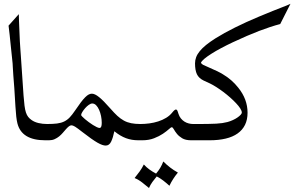

<svg xmlns="http://www.w3.org/2000/svg" viewBox="-20 -779 1553 996"><path d="M24.4 -646 77.6 -705.6Q77.6 -690.9 78.6 -669.7Q79.6 -648.4 80.6 -620.6L83 -564.9Q84.5 -534.2 86.2 -516.1Q87.9 -498 87.9 -492.7L102.1 -283.7Q104.5 -252 107.2 -230.7Q109.9 -209.5 114.5 -195.6Q119.1 -181.6 126.2 -172.6Q133.3 -163.6 144 -156.2Q159.2 -145.5 180.2 -140.6Q201.2 -135.7 224.6 -135.7H229.5Q233.4 -135.7 236.1 -132.1Q238.8 -128.4 240.5 -122.6Q242.2 -116.7 243.2 -109.1Q244.1 -101.6 244.1 -93.8Q244.1 -77.6 240.5 -64.5Q236.8 -51.3 229.5 -51.3H214.8Q92.3 -51.3 70.3 -139.2Q63.5 -165.5 60.1 -226.1L54.2 -322.3L49.3 -385.3Q46.9 -415 46.4 -431.4Q45.9 -447.8 45.4 -450.2L33.2 -567.4Q32.2 -579.6 30 -598.9Q27.8 -618.2 24.4 -646Z M458.5 -242.2Q450.7 -242.2 440.7 -235.1Q430.7 -228 421.9 -218Q413.1 -208 407 -198Q400.9 -188 400.9 -182.1Q400.9 -180.2 406.5 -174.3Q412.1 -168.5 420.9 -160.9Q429.7 -153.3 440.7 -145.3Q451.7 -137.2 462.2 -130.6Q472.7 -124 481.9 -119.6Q491.2 -115.2 496.6 -115.2Q507.8 -115.2 507.8 -141.6Q507.8 -159.2 504.2 -177Q500.5 -194.8 494.1 -209.2Q487.8 -223.6 478.8 -232.9Q469.7 -242.2 458.5 -242.2ZM219.7 -51.3Q214.8 -51.8 211.7 -58.1Q208.5 -64.5 206.8 -73.7Q205.1 -83 205.1 -94Q205.1 -105 206.8 -114.3Q208.5 -123.5 211.7 -129.6Q214.8 -135.7 219.7 -135.7H224.6Q255.4 -135.7 276.4 -138.4Q297.4 -141.1 313.2 -148.9Q329.1 -156.7 341.8 -170.2Q354.5 -183.6 368.7 -204.6Q385.7 -230 398.7 -247.1Q411.6 -264.2 421.9 -274.4Q432.1 -284.7 440.4 -288.8Q448.7 -293 456.5 -293Q464.4 -293 473.6 -288.6Q482.9 -284.2 494.4 -274.9Q505.9 -265.6 520.3 -251Q534.7 -236.3 553.2 -215.3Q572.3 -193.4 588.6 -178.2Q605 -163.1 622.3 -153.6Q639.6 -144 660.2 -139.9Q680.7 -135.7 708 -135.7H712.9Q720.2 -135.7 723.9 -122.6Q727.5 -109.4 727.5 -93.5Q727.5 -77.6 723.9 -64.5Q720.2 -51.3 712.9 -51.3H698.2Q680.2 -51.3 664.3 -54Q648.4 -56.6 633.3 -62.3Q618.2 -67.9 603.5 -76.7Q588.9 -85.4 573.2 -98.1Q566.4 -64.9 556.6 -44.4Q546.9 -23.9 528.3 -23.9Q520.5 -23.9 510.3 -27.3Q500 -30.8 485.8 -38.8Q471.7 -46.9 452.6 -60.3Q433.6 -73.7 407.7 -93.8Q394 -104.5 384.8 -111.3Q375.5 -118.2 369.1 -122.1Q362.8 -126 358.4 -127.4Q354 -128.9 350.6 -128.9Q343.8 -128.9 336.7 -123Q329.6 -117.2 322 -108.6Q314.5 -100.1 305.9 -90.1Q297.4 -80.1 286.9 -71.5Q276.4 -63 263.4 -57.1Q250.5 -51.3 234.4 -51.3Z M827.1 58.6Q844.2 75.7 862.5 89.8Q880.9 104 902.8 116.2Q888.7 133.3 878.2 149.7Q867.7 166 858.9 184.6Q843.3 170.4 826.9 157.7Q810.5 145 793 136.2Q781.2 150.4 770.5 165Q759.8 179.7 752.9 196.3Q735.8 182.1 718 168Q700.2 153.8 678.2 144.5Q691.9 127.9 704.3 110.6Q716.8 93.3 726.1 74.2Q738.3 87.9 754.6 99.9Q771 111.8 789.6 121.6Q801.8 107.4 811.3 91.6Q820.8 75.7 827.1 58.6ZM703.1 -51.3Q695.8 -51.3 692.1 -64.5Q688.5 -77.6 688.5 -93.5Q688.5 -109.4 692.1 -122.6Q695.8 -135.7 703.1 -135.7H708Q731 -135.7 754.9 -138.9Q778.8 -142.1 800.8 -149.2Q822.8 -156.2 841.8 -167.7Q860.8 -179.2 874 -195.8Q886.2 -210.9 892.6 -210.9Q897 -210.9 899.4 -206.3Q901.9 -201.7 905.8 -188.5Q910.2 -174.8 918.2 -164.8Q926.3 -154.8 936.8 -148.2Q947.3 -141.6 959 -138.7Q970.7 -135.7 981.4 -135.7H986.3Q993.7 -135.7 997.3 -122.6Q1001 -109.4 1001 -93.5Q1001 -77.6 997.3 -64.5Q993.7 -51.3 986.3 -51.3H971.7Q942.4 -51.3 925 -61.8Q907.7 -72.3 897.5 -85.2Q887.2 -98.1 881.6 -108.6Q876 -119.1 870.6 -119.1Q867.2 -119.1 855.7 -108.6Q844.2 -98.1 825.2 -85.2Q806.2 -72.3 779.3 -61.8Q752.4 -51.3 717.8 -51.3Z M991.7 -450.2Q991.7 -466.8 997.6 -482.4Q1003.4 -498 1016.4 -513.9Q1029.3 -529.8 1049.3 -545.9Q1069.3 -562 1097.7 -580.1Q1186 -635.3 1323.7 -692.9Q1368.2 -711.4 1395.5 -722.4Q1422.9 -733.4 1440.2 -740Q1457.5 -746.6 1467.5 -750.7Q1477.5 -754.9 1486.8 -759.3L1433.6 -654.3Q1384.8 -641.6 1324.7 -618.7Q1264.6 -595.7 1187.5 -559.6Q1155.3 -544.4 1127 -529.3Q1098.6 -514.2 1076.7 -500.2Q1054.7 -486.3 1040.5 -474.4Q1026.4 -462.4 1022.5 -454.1Q1024.9 -447.3 1033.2 -442.9Q1041.5 -438.5 1059.1 -431.2Q1085.4 -419.9 1104.7 -410.6Q1124 -401.4 1135.7 -394Q1183.1 -366.2 1216.3 -323.7Q1264.2 -264.2 1264.2 -194.3Q1264.2 -158.2 1251 -131.3Q1237.8 -104.5 1212.6 -86.7Q1187.5 -68.8 1150.9 -60.1Q1114.3 -51.3 1067.9 -51.3H976.6Q969.2 -51.3 965.6 -64.5Q961.9 -77.6 961.9 -93.5Q961.9 -109.4 965.6 -122.6Q969.2 -135.7 976.6 -135.7H981.4Q1025.9 -135.7 1054.2 -136Q1082.5 -136.2 1101.6 -137.5Q1120.6 -138.7 1133.5 -140.6Q1146.5 -142.6 1160.2 -146Q1174.3 -149.9 1187.7 -156Q1201.2 -162.1 1211.4 -169.2Q1221.7 -176.3 1228 -183.1Q1234.4 -189.9 1234.4 -194.8Q1234.4 -204.1 1226.3 -216.6Q1218.3 -229 1204.8 -243.4Q1191.4 -257.8 1174.3 -272.9Q1157.2 -288.1 1138.7 -302Q1120.1 -315.9 1102.1 -327.4Q1084 -338.9 1068.8 -346.2L1036.1 -361.3Q1011.2 -373.5 1001.5 -394Q991.7 -414.6 991.7 -450.2Z"/></svg>

Font: HM XNiloofar
Style: Regular
Weight: 400
Designer: Hossein Movahhedian
Version: Version 2.8, 2015